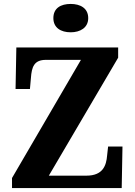

<svg xmlns="http://www.w3.org/2000/svg" viewBox="-20 -955 684 975"><path d="M339 -791C387 -791 428 -814 428 -863C428 -914 387 -935 339 -935C289 -935 251 -914 251 -863C251 -814 289 -791 339 -791ZM41 0H598L602 -211H529L524 -166C520 -115 503 -63 419 -63H228L580 -662V-714H63L59 -503H132L137 -559C141 -615 153 -651 213 -651H391L41 -51Z"/></svg>

Font: Noto Serif Armenian SemiCondensed
Style: Bold
Weight: 700
Width: 4
Designer: Monotype Design Team
Foundry: Monotype Imaging Inc.
Version: Version 2.008